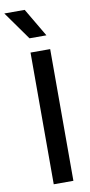

<svg xmlns="http://www.w3.org/2000/svg" viewBox="-135 -975 478 1015"><g transform="rotate(-10 103.5 -467.5)"><path d="M67.4 -707H172.9V0H67.4ZM-33.2 -934.6H76.2L166 -782.2H75.2Z"/></g></svg>

Font: Wanted Sans Medium
Style: Regular
Weight: 500
Designer: Original Design by Kil Hyung-jin and Kang Hanbin, Wanted Lab, Inc; Hangeul from Source Han Sans by Jang Soo-young and Ka
Foundry: Wanted Lab, Inc.
Version: Version 1.001